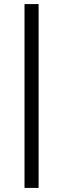

<svg xmlns="http://www.w3.org/2000/svg" viewBox="-20 -720 309 940"><path d="M100 -700H169V200H100Z"/></svg>

Font: Fivo Sans Modern
Style: Regular
Weight: 400
Designer: Alexander Slobzheninov
Foundry: Alexander Slobzheninov
Version: 1.0